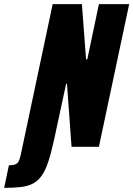

<svg xmlns="http://www.w3.org/2000/svg" viewBox="-126 -708 643 926"><path d="M-106 198 -83 89Q-60 89 -49.5 83.5Q-39 78 -34.5 67Q-30 56 -26 39L128 -688H269L289 -422H295L351 -688H497L351 0H219L197 -304H193L135 -35Q121 29 107 71.5Q93 114 75 139.5Q57 165 32.5 177.5Q8 190 -25.5 194Q-59 198 -106 198Z"/></svg>

Font: Saira Condensed Black
Style: Italic
Weight: 900
Width: 3
Italic angle: -12°
Designer: Hector Gatti with collaboration of the Omnibus-Type team
Foundry: Omnibus-Type
Version: Version 1.101